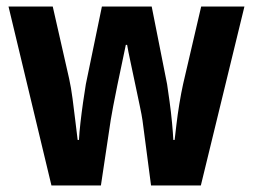

<svg xmlns="http://www.w3.org/2000/svg" viewBox="-20 -566 772 586"><path d="M415 -198Q413 -213 406.5 -243.5Q400 -274 392.5 -310Q385 -346 378 -378.5Q371 -411 368 -429H364Q360 -410 353 -376.5Q346 -343 338.5 -307.5Q331 -272 325.5 -242Q320 -212 318 -200L288 0H137L6 -546H141L191 -326Q197 -299 201.5 -264.5Q206 -230 210 -196.5Q214 -163 217 -139H221Q222 -160 225.5 -191Q229 -222 233.5 -253.5Q238 -285 242 -309L291 -546H443L490 -309Q493 -289 497.5 -256.5Q502 -224 505 -192Q508 -160 509 -139H513Q515 -156 518.5 -186Q522 -216 527.5 -249.5Q533 -283 539 -310L594 -546H726L593 0H441Z"/></svg>

Font: Noto Sans Gujarati Condensed
Style: Bold
Weight: 700
Width: 3
Designer: Jelle Bosma - Monotype Design Team, Universal Thirst
Foundry: Monotype Imaging Inc.
Version: Version 2.106; ttfautohint (v1.8.4.7-5d5b)